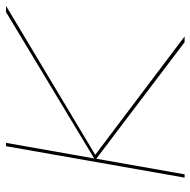

<svg xmlns="http://www.w3.org/2000/svg" viewBox="-18 -612 630 635"><g transform="rotate(-90 297.5 -295.0)"><path d="M27 0 131 -590.5H142L90.5 -299L574.5 -590.5H595L102.5 -295.5L494 0H475L89.5 -292L38 0Z"/></g></svg>

Font: Anybody ExtraExpanded Thin
Style: Italic
Weight: 100
Width: 8
Italic angle: -10°
Designer: Tyler Finck
Foundry: Etcetera Type Company
Version: Version 1.010; ttfautohint (v1.8.3) -l 8 -r 50 -G 200 -x 14 